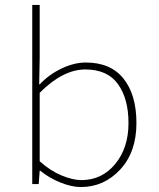

<svg xmlns="http://www.w3.org/2000/svg" viewBox="-20 -742 640 774"><path d="M306 12Q269 12 224 -6Q179 -24 142 -54H140L136 0H110V-722H140V-508L138 -402H140Q178 -442 228.5 -466Q279 -490 326 -490Q426 -490 478 -425Q530 -360 530 -246Q530 -129 464.5 -58.5Q399 12 306 12ZM308 -16Q391 -16 444.5 -81Q498 -146 498 -246Q498 -344 455.5 -403Q413 -462 324 -462Q234 -462 140 -368V-92Q182 -54 227.5 -35Q273 -16 308 -16Z"/></svg>

Font: TypoPRO Source Code Pro
Style: Regular
Weight: 200
Monospace: yes
Designer: Paul D. Hunt, Teo Tuominen
Foundry: Adobe Systems Incorporated
Version: Version 2.010;PS 1.0;hotconv 1.0.84;makeotf.lib2.5.63406